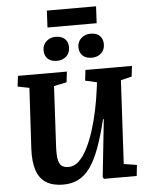

<svg xmlns="http://www.w3.org/2000/svg" viewBox="-69 -1152 938 1221"><g transform="rotate(-5 400.5 -542.0)"><path d="M679 -83 762 -70 754.5 0H545.5L538.5 -12L577.5 -378H572.5Q546.5 -272 518.8 -197Q491 -122 457.8 -75.5Q424.5 -29 382 -7.5Q339.5 14 285 14Q219 14 176.5 -12.5Q134 -39 115.7 -94Q97.5 -149 102 -233L123.5 -617.5L49.5 -632.5L57.5 -700H370L362 -632.5L280.5 -615.5L260 -230Q257.5 -180.5 262.8 -150.5Q268 -120.5 284 -107.5Q300 -94.5 329 -94.5Q364.5 -94.5 394.8 -123.5Q425 -152.5 449.7 -202Q474.5 -251.5 494 -313.3Q513.5 -375 527.2 -441.5Q541 -508 549 -570L555 -615.5L480.5 -632.5L488.5 -700H785.5L777.5 -632.5L707.5 -615.5ZM234 -847.8Q234 -882.5 258.2 -904.5Q282.3 -926.5 317.6 -926.5Q355.5 -926.5 376.3 -906.8Q397 -887 397 -852.6Q397 -817 373.3 -795.2Q349.5 -773.5 312.5 -773.5Q276 -773.5 255 -793.2Q234 -813 234 -847.8ZM456.5 -848.3Q456.5 -883 481 -905Q505.5 -927 541 -927Q578.3 -927 598.9 -907.3Q619.5 -887.5 619.5 -853.1Q619.5 -817.5 595.8 -795.7Q572 -774 536 -774Q498.9 -774 477.7 -793.7Q456.5 -813.5 456.5 -848.3ZM277 -1097.5H591L585.5 -990H271.5Z"/></g></svg>

Font: Literata
Style: Italic
Weight: 400
Italic angle: -2°
Designer: Latin by Veronika Burian and Jose Scaglione. Greek by Irene Vlachou. Cyrillic by Vera Evstafieva
Foundry: TypeTogether
Version: Version 3.103;gftools[0.9.29]